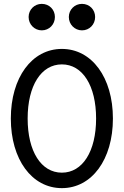

<svg xmlns="http://www.w3.org/2000/svg" viewBox="-20 -963 640 993"><path d="M300 10C455 10 564 -138 564 -350C564 -562 455 -710 300 -710C145 -710 36 -562 36 -350C36 -138 145 10 300 10ZM300 -70C193 -70 123 -180 123 -350C123 -520 193 -630 300 -630C407 -630 477 -520 477 -350C477 -180 407 -70 300 -70ZM128 -875C128 -837 158 -806 196 -806C235 -806 264 -837 264 -875C264 -913 235 -943 196 -943C158 -943 128 -913 128 -875ZM336 -875C336 -837 366 -806 404 -806C443 -806 472 -837 472 -875C472 -913 443 -943 404 -943C366 -943 336 -913 336 -875Z"/></svg>

Font: CommitMono
Style: 400Regular
Weight: 400
Monospace: yes
Designer: Eigil Nikolajsen
Foundry: Eigil Nikolajsen
Version: Version 1.143